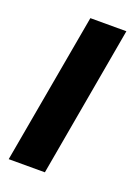

<svg xmlns="http://www.w3.org/2000/svg" viewBox="-104 -547 433 596"><g transform="rotate(20 112.5 -249.0)"><path d="M1.5 0 90 -498H209L121 0Z"/></g></svg>

Font: Cabin Condensed
Style: Bold Italic
Weight: 700
Width: 3
Italic angle: -10°
Designer: Pablo Impallari
Foundry: Pablo Impallari. http://www.impallari.com Igino Marini. http://www.ikern.com
Version: Version 3.001; ttfautohint (v1.8.3)